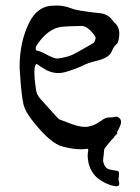

<svg xmlns="http://www.w3.org/2000/svg" viewBox="-20 -523 494 679"><path d="M182.6 -315.9Q221.7 -320.3 246.6 -334.5Q311.5 -370.6 312.5 -372.6Q317.9 -382.3 317.9 -389.2Q317.9 -393.6 311 -402.3Q288.1 -431.2 268.6 -431.2Q214.4 -430.2 197.8 -428.2Q150.4 -422.4 111.3 -365.2Q106 -357.9 106 -352.5Q106 -348.1 108.4 -344.2Q116.7 -344.2 134.3 -335.4Q169.9 -315.9 182.6 -315.9ZM391.1 135.7Q386.7 135.7 381.3 134.3Q358.9 129.4 338.4 116.2Q304.7 96.7 293.5 55.2Q290 38.1 290 29.3Q290 17.1 292.5 6.8L289.1 2.9Q277.3 4.9 266.6 4.9Q237.3 4.9 200.7 -4.9Q160.2 -15.6 103.5 -85.4Q70.8 -124 63 -153.8Q55.2 -188.5 50.8 -262.2Q50.3 -276.4 49.8 -277.3L49.3 -285.6Q49.3 -376 84 -444.3Q110.4 -496.1 156.2 -502Q168.5 -503.4 179.7 -503.4Q206.5 -503.4 229 -494.6Q245.1 -488.3 266.6 -484.9Q300.8 -479.5 335.4 -476.1Q362.3 -472.7 377.4 -451.7Q381.3 -445.8 384.8 -442.9Q401.9 -429.2 401.9 -403.3Q401.9 -395 399.9 -384.8Q397.5 -370.1 391.1 -365.7Q384.8 -361.3 378.9 -349.1Q372.1 -334 369.1 -331.1Q354 -314.5 314.9 -306.2Q290.5 -299.8 280.8 -294.9Q250 -279.3 210.9 -268.1Q198.7 -264.6 186.5 -264.6Q157.7 -264.6 129.4 -283.7L109.9 -296.9Q101.6 -293.9 101.6 -268.1Q101.6 -256.8 102.5 -244.1L107.4 -205.1Q109.9 -188 122.1 -174.3Q186.5 -102.1 189 -101.1L230.5 -85.4Q261.2 -74.2 280.3 -74.2Q307.6 -74.2 339.8 -97.2Q352.1 -107.9 369.1 -107.9L378.9 -108.4Q388.2 -110.4 389.6 -110.4Q395.5 -110.4 398.9 -107.9Q408.2 -102.1 408.2 -90.8Q408.2 -80.6 393.1 -54.2Q395 -54.2 395 -51.8Q395 -50.8 394.3 -50.5Q393.6 -50.3 385.3 -41Q381.8 -33.7 375.5 -29.8Q350.1 0 348.6 5.4Q347.2 14.2 346.7 25.9Q344.7 38.6 344.7 45.4Q344.7 51.3 346.2 52.7Q351.1 71.3 365.2 75.7Q376 78.6 386 79.6Q396 80.6 399.4 84Q400.9 85.4 400.9 91.3Q400.9 98.1 398.9 111.3Q401.9 124 401.9 126.5Q401.9 135.7 391.1 135.7Z"/></svg>

Font: Kurland
Style: Regular
Weight: 400
Designer: GGBot
Version: 0.22